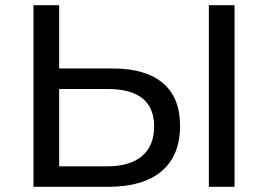

<svg xmlns="http://www.w3.org/2000/svg" viewBox="-20 -720 1033 740"><path d="M674 -235Q674 -120 602.5 -60Q531 0 398 0H109V-700H208V-456H416Q541 -456 607.5 -400Q674 -344 674 -235ZM574 -233Q574 -377 394 -377H208V-79H394Q481 -79 527.5 -118.5Q574 -158 574 -233ZM785 -700H884V0H785Z"/></svg>

Font: APTA Sans Medium
Style: Bold
Weight: 500
Version: Version 7.200